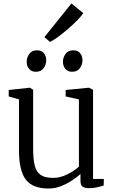

<svg xmlns="http://www.w3.org/2000/svg" viewBox="-20 -1070 662 1101"><path d="M491.5 9Q467.5 9 454.5 0.8Q441.5 -7.5 441.5 -33V-72Q421.5 -54 392.2 -34.8Q363 -15.5 328.8 -2.2Q294.5 11 258.5 11Q166.5 11 127.8 -40.5Q89 -92 89 -206V-500L30 -517V-554L151 -567H152L170 -555V-218Q170 -158.5 179 -121.5Q188 -84.5 212.5 -67.2Q237 -50 283.5 -50Q315 -50 343 -60.5Q371 -71 394 -85.8Q417 -100.5 432.5 -114V-500L356.5 -517V-554L489.5 -567H490.5L513.5 -555V-44H575.5L574.5 -6Q558 -1.5 538 3.8Q518 9 491.5 9ZM185 -658.5Q160.5 -658.5 146.8 -675Q133 -691.5 133 -716Q133 -740.5 148 -761Q163 -781.5 192 -781.5H193Q218 -781.5 231.5 -765Q245 -748.5 245 -724Q245 -699.5 230.2 -679Q215.5 -658.5 186 -658.5ZM393 -658.5Q368.5 -658.5 354.8 -675Q341 -691.5 341 -716Q341 -740.5 356 -761Q371 -781.5 400 -781.5H401Q426 -781.5 439.5 -765Q453 -748.5 453 -724Q453 -699.5 438.2 -679Q423.5 -658.5 394 -658.5ZM266.5 -830 234.5 -857 389.5 -1050 457.5 -995Q448 -979 424.2 -954.8Q400.5 -930.5 370.8 -904.8Q341 -879 313.2 -858.8Q285.5 -838.5 267.5 -830Z"/></svg>

Font: Merriweather Light
Style: Regular
Weight: 300
Version: Version 2.100